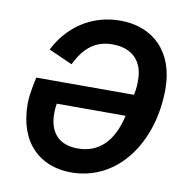

<svg xmlns="http://www.w3.org/2000/svg" viewBox="-81 -788 852 877"><g transform="rotate(10 345.5 -349.0)"><path d="M305 12C524 12 664 -193 664 -438C664 -611 559 -710 408 -710C271 -710 167 -633 112 -524L222 -475C262 -558 315 -597 391 -597C485 -597 534 -542 534 -456C534 -439 534 -416 527 -387H74L66 -349C61 -321 56 -292 56 -263C56 -79 164 12 305 12ZM316 -101C229 -101 183 -152 183 -240C183 -255 184 -271 187 -286H506C479 -164 414 -101 316 -101Z"/></g></svg>

Font: Braiins Sans SemiBold
Style: Italic
Weight: 600
Italic angle: -11.31°
Designer: Mike Abbink, Paul van der Laan, Pieter van Rosmalen, Jiri Chlebus, Lubos Buracinsky
Foundry: Bold Monday, Sudetype
Version: Version 1.000;hotconv 1.0.109;makeotfexe 2.5.65596